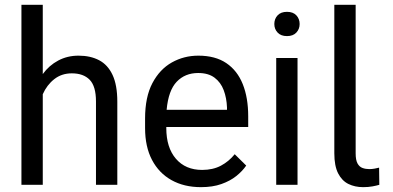

<svg xmlns="http://www.w3.org/2000/svg" viewBox="-20 -770 1638 800"><path d="M307.1 -538.1Q356.9 -538.1 393.1 -519Q429.2 -500 449 -457.8Q468.8 -415.5 468.8 -346.2V0H379.9V-347.2Q379.9 -410.6 353.8 -437.5Q327.6 -464.4 279.3 -464.4Q236.8 -464.4 206.1 -440.2Q175.3 -416 158.2 -377.4V0H69.3V-750H158.2V-461.4Q184.6 -497.6 222.7 -517.8Q260.7 -538.1 307.1 -538.1Z M1014.2 -240.7H672.9V-236.3Q672.9 -155.3 712.9 -108.6Q752.9 -62 822.3 -62Q867.2 -62 900.4 -79.6Q933.6 -97.2 958 -127.4L1005.9 -80.1Q989.7 -56.6 964.4 -36.4Q939 -16.1 902.6 -3.2Q866.2 9.8 817.4 9.8Q747.1 9.8 694.6 -19.5Q642.1 -48.8 613.3 -103.8Q584.5 -158.7 584.5 -236.3V-276.4Q584.5 -365.7 615 -423.6Q645.5 -481.4 696 -509.8Q746.6 -538.1 806.2 -538.1Q877 -538.1 922.9 -507.1Q968.8 -476.1 991.5 -419.4Q1014.2 -362.8 1014.2 -285.6ZM805.7 -465.8Q751 -465.8 716.3 -429.4Q681.6 -393.1 674.3 -312.5H925.8V-322.3Q924.3 -361.8 912.1 -394.3Q899.9 -426.8 874 -446.3Q848.1 -465.8 805.7 -465.8Z M1175.8 -720.7Q1201.2 -720.7 1214.8 -706.1Q1228.5 -691.4 1228.5 -669.9Q1228.5 -648.9 1214.8 -634.3Q1201.2 -619.6 1175.8 -619.6Q1150.4 -619.6 1136.7 -634.3Q1123 -648.9 1123 -669.9Q1123 -691.4 1136.7 -706.1Q1150.4 -720.7 1175.8 -720.7ZM1219.7 0H1130.9V-528.3H1219.7Z M1461.9 -750V-130.9Q1461.9 -103 1469.7 -88.9Q1477.5 -74.7 1490.5 -70.1Q1503.4 -65.4 1518.6 -65.4Q1529.8 -65.4 1540.8 -67.4Q1551.8 -69.3 1558.6 -71.3Q1559.1 -71.3 1559.6 -71.3L1560.5 0Q1549.3 3.4 1532 6.6Q1514.6 9.8 1493.2 9.8Q1459 9.8 1431.9 -3.4Q1404.8 -16.6 1388.9 -47.6Q1373 -78.6 1373 -131.3V-750Z"/></svg>

Font: Robert Sans Medium
Style: Regular
Weight: 500
Designer: Christian Robertson (extended by Adam Twardoch)
Foundry: Google
Version: Version 12.135;April 2, 2019;FontCreator 11.5.0.2425 64-bit;